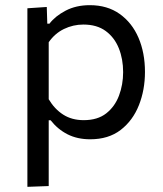

<svg xmlns="http://www.w3.org/2000/svg" viewBox="-20 -528 632 743"><path d="M86 195V-496L161 -501L163 -436.5H171.5Q193.5 -465.5 234 -486.8Q274.5 -508 327.5 -508Q395.5 -508 443.2 -474Q491 -440 516 -381.8Q541 -323.5 541 -249.5Q541 -180 517.5 -120.8Q494 -61.5 447 -25.2Q400 11 329 11Q279.5 11 241.5 -8.2Q203.5 -27.5 176 -62.5H168.5V192ZM304 -63Q357.5 -63 391 -89.2Q424.5 -115.5 440.5 -158Q456.5 -200.5 456.5 -249Q456.5 -299.5 439.8 -341.2Q423 -383 389 -408Q355 -433 302.5 -433Q263 -433 227.5 -415.8Q192 -398.5 168.5 -364.5V-144Q191 -106 224.5 -84.5Q258 -63 304 -63Z"/></svg>

Font: Commissioner
Style: Regular
Weight: 400
Designer: Kostas Bartsokas
Foundry: Kostas Bartsokas
Version: Version 1.000; ttfautohint (v1.8.3)